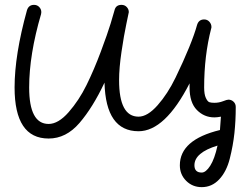

<svg xmlns="http://www.w3.org/2000/svg" viewBox="-20 -570 1030 790"><path d="M780 110Q780 140 810 140Q827 140 845 112Q863 84 875 29Q780 58 780 110ZM950 -130Q950 -73 944.5 -22Q939 29 925.5 82.5Q912 136 882 168Q852 200 810 200Q772 200 746 174Q720 148 720 110Q720 5 885 -35Q887 -55 889 -90Q874 -87 862 -87Q820 -87 790 -117.5Q760 -148 760 -210V-227Q659 -30 550 -30Q415 -30 410 -230Q362 -128 307 -64Q252 0 180 0Q40 0 40 -210Q40 -344 91 -528Q98 -550 120 -550Q133 -550 141.5 -541Q150 -532 150 -520Q150 -515 149 -512Q100 -345 100 -210Q100 -60 180 -60Q220 -60 262.5 -108.5Q305 -157 336 -220Q367 -283 395 -358Q423 -433 435 -472.5Q447 -512 451 -527Q456 -550 480 -550Q493 -550 501.5 -541Q510 -532 510 -520L500 -472Q490 -425 480 -357.5Q470 -290 470 -240Q470 -90 550 -90Q587 -90 628.5 -137Q670 -184 702.5 -251Q735 -318 758 -374.5Q781 -431 791 -468Q798 -490 820 -490Q833 -490 841.5 -480.5Q850 -471 850 -459Q850 -455 849 -453Q820 -341 820 -210Q820 -182 827 -167Q834 -152 841.5 -149.5Q849 -147 862 -147Q881 -147 897.5 -153.5Q914 -160 920 -160Q932 -160 941 -151.5Q950 -143 950 -130Z"/></svg>

Font: Pecita
Style: Book
Weight: 400
Width: 7
Version: Version 4.3